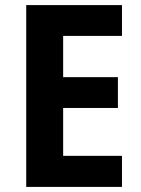

<svg xmlns="http://www.w3.org/2000/svg" viewBox="-20 -734 554 754"><path d="M459 0H83V-714H459V-593H228V-431H443V-310H228V-122H459Z"/></svg>

Font: Noto Sans Gurmukhi UI SemiCondensed
Style: Bold
Weight: 700
Width: 4
Designer: Jelle Bosma - Monotype Design Team
Foundry: Monotype Imaging Inc.
Version: Version 2.004; ttfautohint (v1.8.4.7-5d5b)